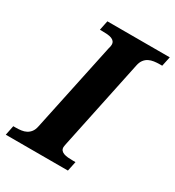

<svg xmlns="http://www.w3.org/2000/svg" viewBox="-196 -817 840 920"><g transform="rotate(30 224.5 -357.0)"><path d="M-22.9 0 -12.2 -53.2H1Q16.6 -53.2 31.5 -55.2Q46.4 -57.1 58.6 -63.5Q70.8 -69.8 79.8 -81.5Q88.9 -93.3 92.8 -112.8L196.8 -604Q198.7 -609.4 200 -616.2Q201.2 -623 201.2 -627Q201.2 -637.7 195.8 -644.5Q190.4 -651.4 180.9 -655Q171.4 -658.7 158 -659.9Q144.5 -661.1 128.9 -661.1H116.2L127 -713.9H472.2L460.9 -661.1H448.2Q431.6 -661.1 416.3 -658.9Q400.9 -656.7 388.2 -650.4Q375.5 -644 366.2 -631.8Q356.9 -619.6 353 -600.1L250 -109.9Q249 -104.5 247.6 -97.7Q246.1 -90.8 246.1 -86.9Q246.1 -76.2 251.5 -69.6Q256.8 -63 266.6 -59.3Q276.4 -55.7 289.8 -54.4Q303.2 -53.2 318.8 -53.2H332L320.8 0Z"/></g></svg>

Font: Droid Serif
Style: Bold Italic
Weight: 700
Italic angle: -12°
Designer: Monotype Design team
Foundry: Monotype Imaging Inc.
Version: Version 1.03